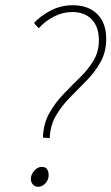

<svg xmlns="http://www.w3.org/2000/svg" viewBox="-20 -702 426 734"><path d="M144 -176Q146 -229 168 -268.5Q190 -308 221.5 -341Q253 -374 284.5 -404.5Q316 -435 337 -469.5Q358 -504 358 -548Q358 -599 331 -627.5Q304 -656 256 -656Q220 -656 186 -638.5Q152 -621 128 -594L110 -614Q134 -641 173.5 -661.5Q213 -682 258 -682Q318 -682 352 -648Q386 -614 386 -554Q386 -504 365 -466Q344 -428 312.5 -395.5Q281 -363 249 -331Q217 -299 194.5 -261Q172 -223 170 -174ZM126 12Q113 12 105.5 3Q98 -6 98 -18Q98 -29 104 -39.5Q110 -50 119.5 -57Q129 -64 140 -64Q154 -64 160 -55Q166 -46 166 -32Q166 -21 160.5 -11Q155 -1 146 5.5Q137 12 126 12Z"/></svg>

Font: Source Sans 3 ExtraLight
Style: Italic
Weight: 250
Italic angle: -11°
Designer: Paul D. Hunt
Foundry: Adobe
Version: Version 3.046;hotconv 1.0.118;makeotfexe 2.5.65603